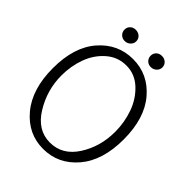

<svg xmlns="http://www.w3.org/2000/svg" viewBox="-222 -874 993 993"><g transform="rotate(45 275.0 -377.5)"><path d="M535 -319.5Q535 -165 460 -77.5Q385 10 274.5 10Q164 10 89.5 -79Q15 -168 15 -322Q15 -476 90 -562Q165 -648 275.5 -648Q386 -648 460.5 -561Q535 -474 535 -319.5ZM73 -326Q73 -220 129 -129Q185 -38 276 -38Q367 -38 421.5 -123Q476 -208 476 -316Q476 -385 453.5 -448.5Q431 -512 384 -556Q337 -600 274.5 -600Q212 -600 165 -559Q118 -518 95.5 -456.5Q73 -395 73 -326ZM178.5 -765Q197 -765 209.5 -753.5Q222 -742 222 -724.5Q222 -707 209 -695Q196 -683 178 -683Q160 -683 148 -695Q136 -707 136 -724.5Q136 -742 148 -753.5Q160 -765 178.5 -765ZM369.5 -765Q388 -765 400.5 -753.5Q413 -742 413 -724.5Q413 -707 400 -695Q387 -683 369 -683Q351 -683 339 -695Q327 -707 327 -724.5Q327 -742 339 -753.5Q351 -765 369.5 -765Z"/></g></svg>

Font: Glass Antiqua
Style: Regular
Weight: 400
Version: 1.001